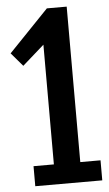

<svg xmlns="http://www.w3.org/2000/svg" viewBox="-57 -872 517 909"><g transform="rotate(-5 201.5 -417.0)"><path d="M73.2 0V-95.2H169.9V-664.1L66.4 -572.8L11.7 -636.7L201.2 -834H295.4V-95.2H391.6V0Z"/></g></svg>

Font: Fjalla One
Style: Regular
Weight: 400
Designer: Irina Smirnova, Eben Sorkin
Foundry: Sorkin Type
Version: Version 1.002; ttfautohint (v1.8.4.7-5d5b);gftools[0.9.25]